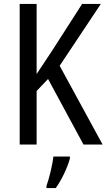

<svg xmlns="http://www.w3.org/2000/svg" viewBox="-20 -734 541 975"><path d="M501 0 283 -400 492 -714H397L241 -471C209 -422 184 -385 166 -358V-714H80V0H166V-272L224 -333L404 0ZM335 71V61H251C247 102 229 175 216 210V221H263C293 180 323 116 335 71Z"/></svg>

Font: Noto Sans Sinhala Condensed
Style: Regular
Weight: 400
Width: 3
Designer: Jelle Bosma - Monotype Design Team
Foundry: Monotype Imaging Inc.
Version: Version 2.006